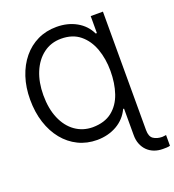

<svg xmlns="http://www.w3.org/2000/svg" viewBox="-162 -855 1074 1182"><g transform="rotate(-20 374.5 -263.5)"><path d="M643.6 -718.8V57.6Q643.6 99.6 666 115Q688.5 130.4 722.7 130.9Q729.5 130.4 736.6 129.6Q743.7 128.9 749 127.9V198.2Q739.7 201.2 726.8 201.7Q713.9 202.1 701.2 202.1Q671.9 202.1 646.2 192.6Q620.6 183.1 601.6 164.6Q582.5 146 571.8 119.1Q561 92.3 561.5 57.6V-113.3H555.7Q527.8 -53.7 471.2 -21.2Q414.6 11.2 341.8 11.7Q274.4 11.7 218.5 -15.6Q162.6 -43 122.1 -92.8Q81.5 -142.6 59.3 -211.2Q37.1 -279.8 37.1 -362.3Q37.1 -442.4 59.1 -509.3Q81.1 -576.2 121.6 -625.5Q162.1 -674.8 218 -701.7Q273.9 -728.5 341.8 -728.5Q415.5 -728.5 472.2 -696.5Q528.8 -664.6 555.7 -607.4H563.5V-718.8ZM341.8 -71.3Q420.9 -71.8 469.5 -110.4Q518.1 -148.9 540.3 -214.4Q562.5 -279.8 562.5 -360.4Q562.5 -439.9 538.8 -505.6Q515.1 -571.3 466.8 -610.8Q418.5 -650.4 343.8 -650.4Q276.9 -650.4 227.1 -612.8Q177.2 -575.2 150.1 -509.8Q123 -444.3 123 -360.4Q123 -271.5 150.9 -206.8Q178.7 -142.1 228.3 -106.9Q277.8 -71.8 341.8 -71.3Z"/></g></svg>

Font: Inter Display V
Style: Regular
Weight: 400
Designer: Rasmus Andersson
Foundry: rsms
Version: Version 3.015;git-src